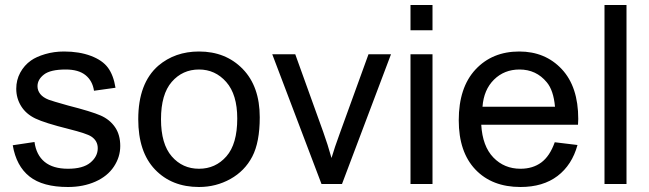

<svg xmlns="http://www.w3.org/2000/svg" viewBox="-20 -736 2596 768"><path d="M31 -155 118 -168Q125 -116 158.5 -88.5Q192 -61 252 -61Q312 -61 341.5 -85.5Q371 -110 371 -143Q371 -173 345 -190Q327 -202 255 -220Q159 -244 121.5 -262Q84 -280 64.5 -311.5Q45 -343 45 -381Q45 -416 61 -445.5Q77 -475 104 -494Q125 -509 160.5 -519.5Q196 -530 236 -530Q297 -530 343.5 -512.5Q390 -495 412 -465Q434 -435 442 -385L356 -373Q350 -413 322 -435.5Q294 -458 243 -458Q182 -458 156 -438Q130 -418 130 -391Q130 -374 141 -360Q152 -346 175 -337Q188 -332 252 -314Q346 -290 382.5 -274Q419 -258 440 -227.5Q461 -197 461 -152Q461 -108 435.5 -69.5Q410 -31 361.5 -9.5Q313 12 252 12Q151 12 98 -30Q45 -72 31 -155Z M533 -259Q533 -403 613 -473Q680 -530 776 -530Q883 -530 951 -460Q1019 -390 1019 -267Q1019 -167 989 -109.5Q959 -52 901.5 -20Q844 12 776 12Q667 12 600 -58Q533 -128 533 -259ZM624 -259Q624 -160 667 -110.5Q710 -61 776 -61Q842 -61 885.5 -110.5Q929 -160 929 -262Q929 -358 885 -408Q841 -458 776 -458Q710 -458 667 -408.5Q624 -359 624 -259Z M1266 0 1069 -519H1161L1273 -208Q1291 -158 1306 -104Q1318 -145 1339 -202L1454 -519H1544L1348 0Z M1622 -615V-716H1710V-615ZM1622 0V-519H1710V0Z M2199 -167 2290 -156Q2268 -76 2210 -32Q2152 12 2062 12Q1948 12 1881.5 -58Q1815 -128 1815 -255Q1815 -386 1882 -458Q1949 -530 2057 -530Q2161 -530 2227 -459.5Q2293 -389 2293 -260Q2293 -252 2292 -237H1905Q1910 -151 1953.5 -106Q1997 -61 2062 -61Q2111 -61 2145 -86Q2179 -111 2199 -167ZM1910 -309H2200Q2194 -375 2167 -407Q2125 -458 2058 -458Q1997 -458 1956 -417.5Q1915 -377 1910 -309Z M2398 0V-716H2486V0Z"/></svg>

Font: Ekushey Amar Desh
Style: Regular
Weight: 400
Designer: Al Mamun Sumon
Foundry: Al Mamun Sumon
Version: Version 1.0